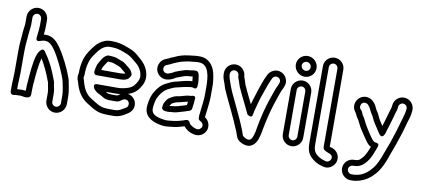

<svg xmlns="http://www.w3.org/2000/svg" viewBox="-83 -1079 3544 1602"><g transform="rotate(10 1689.0 -278.0)"><path d="M79 -188V-363C79 -398 81 -435 84 -464C86 -478 87 -489 87 -499C89 -528 94 -561 97 -594V-596V-663C97 -682 115 -700 134 -700C153 -700 170 -682 170 -663V-618C170 -579 165 -545 161 -507C161 -507 152 -464 195 -481C258 -506 289 -471 320 -428C332 -410 344 -391 354 -372C365 -351 373 -336 381 -320C388 -306 418 -240 423 -224C430 -203 435 -194 438 -177C445 -140 455 -102 455 -64V0C455 20 438 37 418 37C399 37 382 20 382 0V-64C382 -92 376 -119 371 -140L368 -161C368 -162 367 -164 367 -165L363 -177C349 -216 324 -275 305 -310C293 -332 277 -362 258 -386C251 -397 237 -430 211 -404C195 -388 186 -366 181 -349C164 -294 156 -195 152 -136C149 -108 148 -77 148 -51C137 -51 128 -52 114 -53C100 -54 83 -51 75 -51V-80C75 -110 79 -153 79 -188ZM37 -500C37 -492 36 -483 34 -470C30 -435 29 -399 29 -363V-188C29 -175 28 -162 28 -149C28 -126 25 -104 25 -80V-28C25 14 66 -1 66 -1C77 -1 92 -2 112 -3C125 -2 198 20 198 -28V-40C198 -50 198 -64 199 -82C199 -100 200 -114 202 -132C206 -192 215 -286 229 -334C229 -334 230 -337 231 -339C262 -290 292 -224 315 -161L319 -151L322 -131C326 -109 332 -86 332 -64V0C332 47 370 87 418 87C465 87 505 48 505 0V-64C505 -108 494 -153 488 -187C484 -211 476 -225 471 -240C464 -262 436 -323 426 -342C417 -361 406 -378 398 -394C386 -416 374 -436 360 -456C334 -493 292 -549 215 -538C218 -562 220 -589 220 -618V-663C220 -710 182 -750 134 -750C87 -750 47 -710 47 -663V-597C45 -568 37 -533 37 -500Z M709 -281H893C915 -281 967 -279 986 -314C990 -321 994 -326 994 -334V-335C994 -338 994 -341 993 -343C986 -363 975 -378 964 -386L945 -401C938 -408 931 -412 925 -417C907 -432 896 -433 888 -436L871 -443C854 -449 843 -455 825 -457L804 -459C798 -460 794 -460 789 -460H776C772 -460 768 -459 765 -457C732 -441 718 -405 707 -389C691 -364 688 -336 684 -310C683 -300 686 -281 709 -281ZM738 -331C741 -343 744 -353 749 -361C761 -380 773 -402 783 -410H789C792 -410 796 -409 799 -409L819 -407C832 -405 841 -400 855 -395L869 -390C881 -385 891 -380 891 -380C898 -373 906 -367 912 -362L931 -347C934 -344 938 -341 940 -337C932 -333 911 -331 893 -331ZM844 -145C827 -145 819 -151 808 -158H893C906 -158 919 -159 931 -160C921 -154 914 -146 902 -144H860C859 -144 850 -145 844 -145ZM992 -173C1036 -186 1066 -210 1089 -247C1108 -276 1126 -315 1113 -368C1101 -424 1064 -462 1025 -494C1009 -509 985 -529 958 -540L940 -548C931 -552 923 -555 911 -559C880 -571 839 -583 791 -583H772C754 -583 736 -579 720 -572C661 -548 631 -496 603 -455C572 -406 558 -344 558 -271C556 -263 554 -254 554 -245C554 -231 556 -219 563 -205C582 -131 612 -74 675 -35C715 -12 760 28 838 28C845 29 854 29 860 29H902C956 29 990 6 1018 -12C1038 -24 1057 -43 1063 -71C1074 -124 1036 -166 992 -173ZM839 -22C780 -22 748 -52 701 -79C652 -109 629 -150 611 -220C609 -229 604 -236 604 -245C604 -252 608 -260 608 -267V-272C608 -336 622 -390 645 -427C675 -471 700 -509 740 -526C752 -531 762 -533 772 -533H791C830 -533 863 -524 894 -512C903 -508 911 -506 920 -502L938 -494C963 -483 990 -456 1013 -438C1037 -419 1058 -390 1065 -356C1074 -321 1064 -299 1047 -273C1032 -248 1012 -231 984 -223C956 -214 930 -208 893 -208H728C728 -208 686 -212 706 -172C708 -168 710 -164 713 -161L722 -152C738 -136 756 -131 771 -122C783 -114 793 -109 806 -102C808 -101 810 -100 811 -100L823 -97C834 -94 850 -94 860 -94H902C907 -94 912 -95 916 -96C922 -96 927 -98 931 -100C946 -110 959 -120 970 -123C997 -130 1018 -106 1013 -81C1011 -69 1006 -62 993 -55C963 -38 944 -21 902 -21H860C856 -21 847 -22 839 -22Z M1626 -345V-272C1626 -231 1618 -184 1614 -145L1612 -123C1611 -115 1609 -108 1609 -100V-78C1609 -68 1616 -59 1625 -55C1641 -49 1655 -31 1650 -11C1646 5 1626 21 1605 16C1576 9 1548 -7 1540 -28C1536 -38 1527 -44 1517 -44C1501 -44 1492 -37 1492 -37L1456 -27C1430 -19 1396 -15 1360 -12C1339 -10 1319 -14 1297 -18C1242 -31 1211 -49 1218 -104C1223 -146 1230 -176 1245 -198C1245 -199 1246 -200 1246 -200C1262 -228 1284 -254 1310 -267C1333 -278 1354 -290 1376 -295C1412 -302 1440 -312 1472 -316C1483 -318 1495 -320 1500 -320H1506C1510 -320 1514 -320 1519 -318C1519 -318 1553 -302 1553 -341V-348C1556 -378 1550 -400 1548 -420C1546 -439 1538 -462 1518 -462H1515C1490 -462 1481 -458 1463 -456C1435 -456 1411 -445 1396 -441C1378 -436 1363 -429 1355 -426C1350 -425 1348 -424 1345 -422C1332 -413 1311 -404 1292 -398C1259 -391 1235 -423 1251 -452C1258 -464 1264 -464 1290 -475C1294 -477 1299 -478 1303 -481C1312 -487 1322 -490 1333 -495L1347 -501C1377 -515 1416 -523 1453 -529C1475 -529 1498 -535 1511 -535H1530C1615 -535 1626 -430 1626 -345ZM1499 -410C1501 -397 1502 -383 1503 -370H1500C1489 -370 1479 -369 1465 -366C1428 -361 1398 -349 1366 -343C1334 -336 1309 -321 1288 -311C1250 -292 1223 -261 1203 -225C1181 -191 1173 -152 1168 -110C1156 -18 1225 17 1286 31C1306 36 1332 42 1365 38C1400 35 1438 31 1470 21L1505 11C1526 39 1556 57 1593 64C1644 76 1688 43 1698 1C1707 -41 1686 -75 1659 -93V-98C1660 -104 1661 -112 1662 -119L1664 -139C1665 -146 1666 -154 1667 -161C1670 -193 1676 -233 1676 -272V-344C1678 -389 1670 -438 1661 -473C1647 -529 1605 -585 1530 -585H1511C1488 -585 1464 -579 1451 -579C1441 -579 1433 -577 1421 -575C1389 -571 1355 -560 1327 -547L1314 -541C1299 -536 1289 -532 1275 -523C1254 -515 1226 -508 1208 -476C1181 -429 1202 -379 1240 -358C1284 -333 1333 -355 1369 -378C1401 -388 1432 -406 1464 -406C1476 -406 1485 -408 1499 -410ZM1517 -249C1514 -248 1510 -247 1506 -247H1501C1492 -247 1471 -243 1462 -240C1449 -235 1432 -232 1413 -227L1393 -224C1370 -219 1354 -206 1343 -201C1322 -191 1313 -171 1308 -162C1296 -145 1295 -131 1293 -116C1290 -92 1316 -84 1339 -84H1348C1359 -84 1370 -86 1378 -87C1404 -87 1423 -93 1436 -97L1453 -102C1456 -103 1466 -106 1470 -107L1484 -111C1497 -115 1506 -119 1523 -124C1533 -127 1540 -136 1541 -145C1544 -169 1549 -191 1549 -218C1549 -218 1563 -264 1517 -249ZM1350 -134C1355 -141 1363 -155 1366 -157C1381 -165 1394 -172 1403 -174L1423 -178C1445 -182 1469 -191 1497 -196C1496 -187 1495 -178 1493 -167C1485 -164 1479 -163 1469 -159L1456 -155C1453 -154 1445 -152 1438 -150L1424 -145C1406 -142 1389 -137 1377 -137C1368 -137 1361 -135 1350 -134Z M1923 -483C1922 -531 1884 -571 1836 -571C1788 -571 1750 -532 1750 -484V-477C1750 -462 1752 -447 1758 -430L1769 -401C1776 -383 1780 -358 1793 -335C1811 -291 1837 -242 1856 -200C1883 -144 1907 -92 1930 -36L1939 -14C1944 0 1945 4 1951 20C1962 51 1994 67 2016 74C2086 98 2125 40 2136 -6C2143 -28 2147 -46 2152 -77C2167 -157 2185 -234 2210 -309C2228 -359 2240 -406 2261 -447C2261 -448 2262 -448 2262 -449L2266 -459C2289 -510 2257 -558 2222 -573C2170 -596 2123 -562 2108 -528L2103 -517C2093 -495 2085 -480 2077 -454C2061 -406 2045 -364 2029 -308C2025 -292 2021 -281 2017 -266C2000 -304 1982 -335 1966 -371C1954 -402 1947 -408 1942 -427C1936 -449 1929 -465 1923 -483ZM1800 -484C1800 -505 1816 -521 1836 -521C1856 -521 1873 -505 1873 -484V-480C1873 -476 1874 -471 1875 -468C1882 -447 1889 -432 1894 -413C1902 -384 1910 -377 1920 -351C1936 -315 1953 -285 1968 -253C1982 -222 1990 -206 2003 -179C2003 -179 2044 -143 2050 -186C2055 -224 2067 -253 2077 -296C2092 -350 2108 -388 2125 -438C2131 -459 2142 -479 2149 -497L2154 -508C2160 -523 2181 -536 2202 -527C2217 -521 2230 -500 2220 -480V-478L2216 -468C2192 -420 2180 -374 2162 -325C2136 -247 2117 -168 2102 -85C2097 -52 2095 -42 2088 -19C2078 13 2066 37 2033 26C2017 20 1998 6 1997 2C1991 -13 1991 -15 1985 -32L1976 -55C1953 -113 1928 -165 1902 -220C1882 -266 1856 -313 1839 -355C1839 -356 1838 -358 1838 -359C1831 -371 1824 -397 1815 -419L1806 -446C1802 -460 1800 -469 1800 -477Z M2373 -450C2373 -469 2390 -486 2410 -486C2430 -486 2446 -469 2446 -450V-67C2446 -47 2429 -30 2410 -30C2391 -30 2373 -47 2373 -67ZM2323 -450V-67C2323 -20 2362 20 2410 20C2458 20 2496 -20 2496 -67V-450C2496 -497 2457 -536 2410 -536C2363 -536 2323 -497 2323 -450ZM2379 -659C2379 -679 2395 -695 2416 -695C2438 -695 2455 -677 2455 -656C2455 -636 2439 -620 2418 -620C2397 -620 2379 -639 2379 -659ZM2329 -659C2329 -610 2370 -570 2418 -570C2465 -570 2505 -608 2505 -656C2505 -705 2465 -745 2416 -745C2369 -745 2329 -707 2329 -659Z M2604 -683C2604 -704 2620 -720 2640 -720C2660 -720 2677 -704 2677 -683V-31C2677 -13 2679 -1 2692 6C2715 24 2768 23 2758 66C2754 82 2736 98 2715 94L2705 91C2674 83 2645 67 2627 47C2611 30 2604 9 2604 -31ZM2554 -683V-31C2554 15 2564 53 2591 81C2615 107 2650 129 2692 139L2702 142C2753 156 2798 117 2807 77C2819 25 2783 -16 2743 -26C2738 -27 2734 -30 2728 -30H2727V-31V-683C2727 -731 2688 -770 2640 -770C2592 -770 2554 -731 2554 -683Z M2909 127C2909 108 2926 91 2946 91H2953C3009 91 3037 58 3057 35C3090 -6 3103 -53 3121 -98C3122 -100 3135 -130 3100 -132C3081 -133 3070 -147 3052 -173C3023 -215 2994 -260 2970 -311C2964 -323 2957 -332 2952 -339C2948 -347 2942 -367 2933 -377L2925 -385C2913 -401 2918 -425 2931 -436C2946 -449 2971 -444 2983 -430L2989 -421C2997 -412 3002 -403 3007 -391C3017 -368 3029 -355 3035 -342C3052 -302 3076 -268 3096 -238C3103 -226 3110 -216 3118 -206C3118 -206 3141 -172 3160 -211C3167 -224 3169 -236 3173 -250L3185 -287C3197 -324 3209 -371 3219 -406C3225 -423 3229 -432 3230 -449L3231 -460C3233 -478 3251 -494 3271 -492C3289 -490 3306 -473 3303 -452L3302 -440C3298 -410 3289 -384 3280 -352C3262 -285 3241 -222 3221 -161C3182 -64 3159 37 3101 95L3100 96C3067 133 3021 164 2953 164H2946C2926 164 2909 147 2909 127ZM2953 41H2946C2899 41 2859 79 2859 127C2859 174 2898 214 2946 214H2953C2978 214 2997 211 3019 205C3070 189 3106 165 3137 130C3208 58 3231 -53 3267 -143L3268 -144C3289 -206 3310 -268 3328 -338C3337 -367 3349 -400 3352 -435L3353 -446C3358 -496 3321 -537 3277 -542C3227 -548 3186 -510 3181 -466L3180 -454C3178 -443 3177 -437 3171 -420C3160 -382 3148 -339 3137 -303L3129 -278C3111 -304 3093 -332 3081 -362C3070 -386 3059 -396 3053 -410C3047 -425 3039 -441 3029 -453L3021 -462C2993 -496 2939 -506 2900 -474C2866 -446 2855 -393 2886 -354C2895 -342 2900 -327 2909 -312C2914 -303 2920 -298 2924 -289C2939 -257 2957 -223 2978 -194C2989 -179 2998 -162 3012 -144C3023 -129 3037 -103 3065 -90C3051 -53 3039 -23 3019 3C3001 24 2987 40 2962 40C2959 40 2957 41 2953 41Z"/></g></svg>

Font: Blanket
Style: BdOutline
Weight: 700
Foundry: Cannot Into Space Fonts
Version: Version 0.9